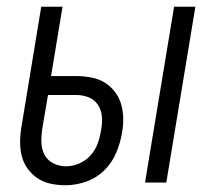

<svg xmlns="http://www.w3.org/2000/svg" viewBox="-20 -540 640 568"><path d="M409 0 495 -520H558L472 0ZM174 8Q151 8 130 3.5Q109 -1 91.5 -12.5Q74 -24 61.5 -41.5Q49 -59 44 -80Q39 -101 39.5 -123.5Q40 -146 44 -168L102 -520H165L131 -315H205Q227 -315 249 -311Q271 -307 288.5 -296.5Q306 -286 319 -269.5Q332 -253 338 -233Q344 -213 344.5 -191Q345 -169 341 -147Q336 -117 323.5 -87.5Q311 -58 288 -35.5Q265 -13 234.5 -2.5Q204 8 174 8ZM175 -48Q194 -48 213.5 -56Q233 -64 247.5 -80Q262 -96 269 -115.5Q276 -135 279 -155Q283 -175 281.5 -194.5Q280 -214 270 -229.5Q260 -245 242.5 -252Q225 -259 205 -259H122L105 -159Q102 -139 102.5 -119Q103 -99 111.5 -82.5Q120 -66 137.5 -57Q155 -48 175 -48Z"/></svg>

Font: Iosevka Light Extended
Style: Italic
Weight: 300
Width: 7
Italic angle: -9°
Monospace: yes
Designer: Belleve Invis
Foundry: Belleve Invis
Version: Version 32.5.0; ttfautohint (v1.8.4)